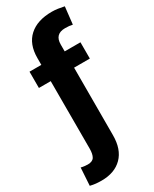

<svg xmlns="http://www.w3.org/2000/svg" viewBox="-265 -819 878 1092"><g transform="rotate(-30 174.0 -273.0)"><path d="M342.8 -528.3V-421.4H239.3L238.8 21.5Q238.8 114.3 189.7 163.8Q140.6 213.4 54.7 213.4Q35.2 213.4 17.8 211.7Q0.5 210 -19.5 205.1L-12.2 88.9Q-4.9 91.3 8.8 93Q22.5 94.7 31.7 94.7Q63.5 94.7 74.7 75.9Q85.9 57.1 85.9 21.5V-421.4H8.3V-528.3H85.9V-573.2Q85.9 -664.1 139.2 -712.2Q192.4 -760.3 288.1 -760.3Q308.1 -760.3 327.9 -757.3Q347.7 -754.4 368.2 -750L355.5 -636.7Q344.7 -639.2 334 -640.4Q323.2 -641.6 307.1 -641.6Q239.3 -641.6 239.3 -573.2V-528.3Z"/></g></svg>

Font: Vazirmatn RD UI ExtraBold
Style: Regular
Weight: 800
Designer: Saber Rastikerdar
Foundry: Saber Rastikerdar
Version: Version 33.003